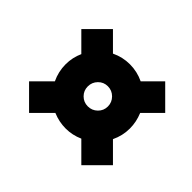

<svg xmlns="http://www.w3.org/2000/svg" viewBox="-149 -854 1073 1073"><g transform="rotate(45 387.5 -317.5)"><path d="M625 -214 728 -111 603 14 498 -91Q449 -69 396 -69Q344 -69 294 -90L190 14L65 -111L167 -213Q142 -265 142 -323Q142 -376 164 -425L65 -524L190 -649L287 -552Q339 -577 396 -577Q454 -577 506 -552L603 -649L728 -524L629 -425Q650 -375 650 -323Q650 -266 625 -214ZM476 -323Q476 -356 452.5 -379.5Q429 -403 396 -403Q363 -403 340 -379.5Q317 -356 317 -323Q317 -290 340 -267Q363 -244 396 -244Q429 -244 452.5 -267Q476 -290 476 -323Z"/></g></svg>

Font: Gontserrat Black
Style: Italic
Weight: 900
Italic angle: -11.3°
Designer: Julieta Ulanovsky
Foundry: Julieta Ulanovsky
Version: Version 6.001